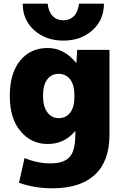

<svg xmlns="http://www.w3.org/2000/svg" viewBox="-20 -790 676 1040"><path d="M103 -770H238Q243 -726 265.5 -703Q288 -680 323 -680Q358 -680 380.5 -703Q403 -726 408 -770H543Q543 -682 480.5 -626Q418 -570 323 -570Q228 -570 165.5 -626Q103 -682 103 -770ZM388 -80H387Q329 -10 238 -10Q149 -10 91 -79.5Q33 -149 33 -270Q33 -393 89 -461.5Q145 -530 238 -530Q327 -530 392 -450H394L398 -520H573V-60Q573 83 494 156.5Q415 230 263 230Q167 230 83 200L113 66Q183 95 253 95Q326 95 357 60.5Q388 26 388 -60ZM213 -270Q213 -213 236.5 -181.5Q260 -150 298 -150Q337 -150 360 -179.5Q383 -209 383 -265V-275Q383 -330 360 -360Q337 -390 298 -390Q258 -390 235.5 -359.5Q213 -329 213 -270Z"/></svg>

Font: Mplus 1p Black
Style: Regular
Weight: 900
Version: Version 1.061